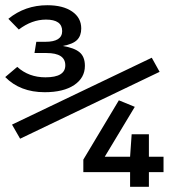

<svg xmlns="http://www.w3.org/2000/svg" viewBox="-23 -715 646 735"><path d="M158 -695Q218 -695 253 -671Q288 -647 288 -606Q288 -578 272 -562Q256 -546 217 -539Q261 -532 281.5 -515Q302 -498 302 -463Q302 -417 261 -389.5Q220 -362 148 -362Q54 -362 -3 -420L43 -459Q87 -419 151 -419Q227 -419 227 -465Q227 -512 155 -512H109L116 -555H151Q215 -555 215 -596Q215 -640 153 -640Q99 -640 49 -602L9 -643Q73 -695 158 -695ZM54 -184 23 -238 558 -494 588 -440ZM547 -56V0H475V-56H296V-104L432 -331L493 -306L378 -115H475L481 -201H547V-115H603V-56Z"/></svg>

Font: Fira Mono
Style: Regular
Weight: 400
Designer: Carrois Corporate & Edenspiekermann AG
Foundry: Carrois Corporate GbR & Edenspiekermann AG
Version: Version 3.206;PS 003.206;hotconv 1.0.70;makeotf.lib2.5.58329